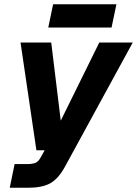

<svg xmlns="http://www.w3.org/2000/svg" viewBox="-20 -737 647 907"><path d="M26 150 49 38H109Q134 38 148 32Q162 26 173 5L191 -27H152L77 -536H222L267 -167L449 -536H607L286 52Q255 108 217 129Q179 150 112 150ZM208 -607 231 -717H530L507 -607Z"/></svg>

Font: Geist
Style: Bold Italic
Weight: 700
Italic angle: -12°
Designer: Basement.studio, Andrés Briganti, Mateo Zaragoza
Foundry: Basement.studio, Vercel, Andrés Briganti, Guido Ferreyra, Mateo Zaragoza
Version: Version 1.500; ttfautohint (v1.8.4.7-5d5b)